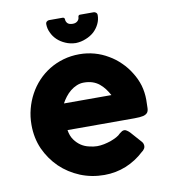

<svg xmlns="http://www.w3.org/2000/svg" viewBox="-92 -930 908 1019"><g transform="rotate(-10 361.5 -421.0)"><path d="M604.5 -76.2Q560.5 -35.2 505.9 -12.7Q450.2 9.8 388.7 9.8Q320.3 9.8 259.8 -14.6Q198.2 -40 152.3 -84Q106.4 -128.9 79.1 -188.5Q52.7 -248 52.7 -319.3Q52.7 -363.3 63.5 -404.3Q74.2 -445.3 93.8 -481.4Q113.3 -517.6 141.6 -547.9Q169.9 -578.1 205.1 -599.6Q240.2 -621.1 281.2 -632.8Q322.3 -644.5 367.2 -644.5Q409.2 -644.5 448.2 -633.8Q487.3 -623 521.5 -602.5Q555.7 -583 584 -554.7Q612.3 -527.3 632.8 -493.2Q653.3 -460.9 665 -422.9Q675.8 -384.8 675.8 -344.7Q675.8 -319.3 674.8 -302.7Q674.8 -286.1 668 -276.4Q660.2 -266.6 644.5 -262.7Q627.9 -258.8 596.7 -258.8Q476.6 -258.8 236.3 -258.8Q241.2 -226.6 256.8 -205.1Q272.5 -183.6 292 -170.9Q311.5 -158.2 335 -153.3Q357.4 -147.5 377 -147.5Q394.5 -147.5 414.1 -151.4Q432.6 -155.3 450.2 -161.1Q468.8 -168 483.4 -175.8Q498 -183.6 506.8 -193.4Q514.6 -199.2 520.5 -203.1Q526.4 -206.1 533.2 -206.1Q539.1 -206.1 545.9 -201.2Q552.7 -197.3 561.5 -188.5Q579.1 -168.9 614.3 -128.9Q620.1 -122.1 621.1 -117.2Q623 -111.3 623 -106.4Q623 -95.7 617.2 -88.9Q612.3 -81.1 604.5 -76.2ZM364.3 -492.2Q344.7 -492.2 326.2 -484.4Q307.6 -476.6 292 -463.9Q276.4 -451.2 263.7 -434.6Q251 -418 242.2 -401.4Q328.1 -401.4 498 -401.4Q487.3 -420.9 475.6 -436.5Q462.9 -453.1 447.3 -465.8Q431.6 -478.5 411.1 -485.4Q390.6 -492.2 364.3 -492.2ZM360.4 -706.1Q330.1 -707 305.7 -717.8Q280.3 -728.5 261.7 -746.1Q243.2 -763.7 233.4 -786.1Q222.7 -807.6 222.7 -832Q222.7 -840.8 228.5 -845.7Q234.4 -850.6 241.2 -850.6Q265.6 -850.6 313.5 -850.6Q319.3 -850.6 322.3 -847.7Q325.2 -843.8 325.2 -839.8Q325.2 -828.1 334 -818.4Q342.8 -809.6 362.3 -809.6Q378.9 -809.6 388.7 -819.3Q397.5 -828.1 397.5 -839.8Q397.5 -843.8 400.4 -847.7Q402.3 -850.6 408.2 -850.6Q432.6 -850.6 481.4 -850.6Q488.3 -850.6 494.1 -845.7Q500 -840.8 500 -832Q500 -807.6 489.3 -785.2Q478.5 -762.7 460 -745.1Q440.4 -727.5 415 -717.8Q389.6 -707 360.4 -706.1Z"/></g></svg>

Font: Cocogoose
Style: Regular
Weight: 400
Designer: Cosimo Lorenzo Pancini
Version: Version 1.000